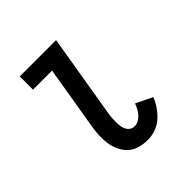

<svg xmlns="http://www.w3.org/2000/svg" viewBox="-149 -630 748 748"><g transform="rotate(-45 225.0 -256.0)"><path d="M247 8Q224 8 202.5 2Q181 -4 165.5 -18Q150 -32 140.5 -51.5Q131 -71 127.5 -93Q124 -115 125 -138Q126 -161 130 -184L174 -447H69V-520H269L211 -172Q209 -161 208.5 -150Q208 -139 208 -128Q208 -117 209.5 -106.5Q211 -96 215.5 -87Q220 -78 228.5 -72Q237 -66 248 -66Q260 -66 270 -71.5Q280 -77 288.5 -86.5Q297 -96 302.5 -106.5Q308 -117 312 -128L380 -95Q372 -75 359 -56Q346 -37 329 -22Q312 -7 290.5 0.5Q269 8 247 8Z"/></g></svg>

Font: Iosevka Etoile
Style: Italic
Weight: 400
Italic angle: -9°
Designer: Belleve Invis
Foundry: Belleve Invis
Version: Version 22.1.2; ttfautohint (v1.8.4)